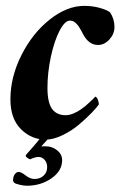

<svg xmlns="http://www.w3.org/2000/svg" viewBox="-20 -458 408 638"><path d="M111.3 3.9H139.6L117.2 28.3H133.8Q153.3 28.3 169.9 41.5Q186.5 54.7 186.5 74.2Q186.5 109.9 151.1 134.5Q115.7 159.2 69.3 159.2Q59.6 159.2 45.7 156Q31.7 152.8 27.3 149.4Q23.4 145.5 23.4 140.6Q23.4 128.9 29.1 121.1Q34.7 113.3 42 113.3Q50.3 113.3 65.2 125Q80.1 136.7 94.7 136.7Q112.8 136.7 124.8 125.7Q136.7 114.7 136.7 97.7Q136.7 82 127.9 72.8Q119.1 63.5 108.4 63.5Q97.2 63.5 80.1 71.3Q78.1 71.3 71.8 67.1Q65.4 63 65.4 59.6Q65.4 57.6 70.8 51.5Q76.2 45.4 88.1 32Q100.1 18.6 111.3 3.9ZM259.8 -438.5Q287.1 -438.5 311 -431.9Q335 -425.3 345.7 -417Q360.4 -395 360.4 -368.2Q360.4 -345.7 343.8 -327.1Q327.1 -308.6 305.7 -308.6Q274.9 -308.6 255.9 -344.7Q255.4 -345.7 252.9 -350.6Q250.5 -355.5 249.3 -357.2Q248 -358.9 245.6 -363.5Q243.2 -368.2 241.5 -370.4Q239.7 -372.6 236.8 -376.2Q233.9 -379.9 231.4 -381.8Q229 -383.8 226.1 -385.7Q223.1 -387.7 219.7 -388.7Q216.3 -389.6 212.9 -389.6Q195.3 -389.6 177.7 -355.5Q160.2 -321.3 148.9 -268.8Q137.7 -216.3 137.7 -166Q137.7 -117.7 152.8 -96.4Q168 -75.2 198.2 -75.2Q204.6 -75.2 211.7 -76.9Q218.8 -78.6 225.1 -81.3Q231.4 -84 238.3 -87.9Q245.1 -91.8 250.7 -95.9Q256.3 -100.1 262.5 -104.7Q268.6 -109.4 272.9 -113.8Q277.3 -118.2 281.7 -122.1Q286.1 -126 289.1 -128.9Q292 -131.8 293.9 -134.3L295.9 -136.7Q301.3 -136.7 304.9 -127.2Q308.6 -117.7 308.6 -111.3Q301.8 -101.1 284.7 -83.3Q267.6 -65.4 243.2 -44.7Q218.8 -23.9 188.2 -9Q157.7 5.9 131.8 5.9Q84.5 5.9 49.6 -28.8Q14.6 -63.5 14.6 -127.9Q14.6 -202.1 51.3 -274.9Q87.9 -347.7 145.3 -393.1Q202.6 -438.5 259.8 -438.5Z"/></svg>

Font: Amiri
Style: Bold Slanted
Weight: 700
Italic angle: 9°
Designer: Khaled Hosny
Version: Version 000.107